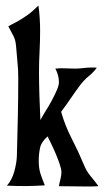

<svg xmlns="http://www.w3.org/2000/svg" viewBox="-20 -673 386 694"><path d="M119 -653Q125 -608 125 -562Q125 -524 123 -487Q121 -450 121 -412Q121 -373 122.5 -325.5Q124 -278 126 -239Q135 -256 147 -275Q159 -294 169 -313Q179 -332 186 -348.5Q193 -365 193 -376Q193 -401 180 -425Q198 -427 215.5 -426Q233 -425 251 -425Q266 -425 281.5 -427Q297 -429 312 -429Q317 -429 321 -429Q325 -429 330 -428Q317 -411 300.5 -397.5Q284 -384 271 -367Q253 -343 236 -318Q219 -293 201 -269Q215 -219 239 -172.5Q263 -126 283 -78Q292 -55 307 -37Q322 -19 336 0Q324 1 312 1Q300 1 288 1Q265 1 241 0.5Q217 0 193 0Q195 -13 198.5 -25.5Q202 -38 202 -51Q202 -61 196 -79Q190 -97 182 -116Q174 -135 165.5 -152.5Q157 -170 152 -180Q129 -160 124.5 -137.5Q120 -115 120 -92Q120 -78 121.5 -67Q123 -56 126 -46Q129 -36 133 -26Q137 -16 142 -3Q110 -1 78 -0.5Q46 0 5 -2Q23 -22 31.5 -52.5Q40 -83 41 -109Q43 -180 44.5 -250.5Q46 -321 46 -392Q46 -421 43 -449.5Q40 -478 38 -507Q36 -530 28 -544Q20 -558 10 -578Q26 -586 43 -595.5Q60 -605 74 -615Q88 -624 98 -633.5Q108 -643 119 -653Z"/></svg>

Font: Fette Mikado
Style: Regular
Weight: 400
Designer: Peter Wiegel
Foundry: Peter Wiegel
Version: Version 1.000